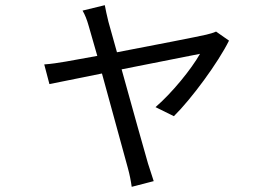

<svg xmlns="http://www.w3.org/2000/svg" viewBox="-20 -632 1040 742"><path d="M865 -475 815 -510C805 -505 789 -501 777 -498C743 -490 573 -457 432 -430L399 -548C393 -573 388 -595 385 -612L299 -591C308 -576 316 -556 323 -531L356 -416L234 -394C204 -389 179 -385 151 -383L171 -307L374 -348L474 17C481 42 486 68 489 90L574 68C568 50 558 19 552 0C539 -44 490 -220 450 -364L753 -424C719 -364 644 -272 581 -218L652 -183C720 -250 823 -390 865 -475Z"/></svg>

Font: Noto Sans CJK JP
Style: Regular
Weight: 400
Designer: Ryoko NISHIZUKA 西塚涼子 (kana, bopomofo & ideographs); Paul D. Hunt (Latin, Greek & Cyrillic); Sandoll Communications 산돌커뮤니
Foundry: Adobe
Version: Version 2.004;hotconv 1.0.118;makeotfexe 2.5.65603